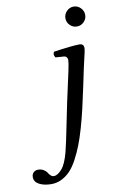

<svg xmlns="http://www.w3.org/2000/svg" viewBox="-169 -668 562 914"><g transform="rotate(-10 112.0 -211.0)"><path d="M251 -319.8 232.9 -233.9Q220.7 -176.3 210.7 -133.1Q200.7 -89.8 187.3 -42.7Q173.8 4.4 160.6 37.8Q147.5 71.3 130.6 102.8Q113.8 134.3 95.2 153.6Q76.7 172.9 53.5 184.3Q30.3 195.8 3.9 195.8Q-31.2 195.8 -54.7 183.3Q-78.1 170.9 -78.1 147.9Q-78.1 133.3 -69.1 125.2Q-60.1 117.2 -48.8 117.2Q-32.2 117.2 -21 124Q-9.8 130.9 -5.1 138.7Q-0.5 146.5 6.3 153.3Q13.2 160.2 22 160.2Q40 160.2 60.8 136.7Q81.5 113.3 96.2 56.2Q106.4 15.1 122.1 -63.7Q137.7 -142.6 145 -175.8L176.8 -320.8Q185.1 -360.4 185.1 -372.1Q185.1 -379.9 180.4 -385.7Q175.8 -391.6 167 -392.1L127 -395Q116.2 -411.6 126 -422.9Q216.3 -436 250 -436Q271 -436 271 -415Q271 -409.2 268.3 -395.8Q265.6 -382.3 259.5 -357.2Q253.4 -332 251 -319.8ZM220.2 -536.1Q206.1 -550.3 206.1 -569.8Q206.1 -589.4 220.2 -603.8Q234.4 -618.2 253.9 -618.2Q273.4 -618.2 287.6 -603.8Q301.8 -589.4 301.8 -569.8Q301.8 -550.3 287.6 -536.1Q273.4 -522 253.9 -522Q234.4 -522 220.2 -536.1Z"/></g></svg>

Font: Common Serif Medium
Style: Italic
Weight: 500
Italic angle: -12°
Designer: Philipp H. Poll, Khaled Hosny
Foundry: Stefan Peev, Context Ltd.
Version: Version 1.026